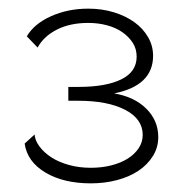

<svg xmlns="http://www.w3.org/2000/svg" viewBox="-20 -831 426 444"><path d="M190 -407Q127 -407 85 -432Q43 -457 37 -499L60 -520Q61 -506 71.5 -492Q82 -478 99 -467Q116 -456 139.5 -449.5Q163 -443 190 -443Q215 -443 237 -448.5Q259 -454 275 -464Q291 -474 300.5 -488Q310 -502 310 -519Q310 -556 269.5 -577Q229 -598 161 -598H138V-630H161Q225 -630 260.5 -647.5Q296 -665 296 -700Q296 -718 287 -732Q278 -746 263 -756.5Q248 -767 227.5 -772.5Q207 -778 184 -778Q142 -778 111.5 -762.5Q81 -747 67 -721L42 -747Q59 -776 98 -793.5Q137 -811 184 -811Q216 -811 243.5 -802.5Q271 -794 291 -779.5Q311 -765 322.5 -745Q334 -725 334 -702Q334 -633 244 -615Q291 -607 318.5 -579.5Q346 -552 346 -514Q346 -490 333.5 -470Q321 -450 300 -436Q279 -422 250.5 -414.5Q222 -407 190 -407Z"/></svg>

Font: Oxford Sans
Style: Regular
Weight: 300
Designer: Matt McInerney, Pablo Impallari, Rodrigo Fuenzalida
Foundry: Matt McInerney, Pablo Impallari, Rodrigo Fuenzalida
Version: Version 3.000g; ttfautohint (v1.5) -l 8 -r 28 -G 28 -x 14 -D